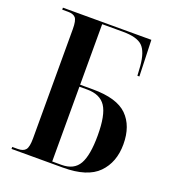

<svg xmlns="http://www.w3.org/2000/svg" viewBox="-131 -813 816 912"><g transform="rotate(20 277.0 -357.0)"><path d="M31 0V-10H59Q87 -10 98.5 -24.5Q110 -39 110 -82V-634Q110 -678 98.5 -691Q87 -704 61 -704H31V-714H478L484 -531H474L471 -579Q465 -650 437 -677Q409 -704 338 -704H233V-398H297Q419 -398 471 -346.5Q523 -295 523 -202Q523 -111 468.5 -55.5Q414 0 291 0ZM280 -10Q343 -10 368.5 -55Q394 -100 394 -200Q394 -303 366 -345.5Q338 -388 272 -388H233V-10Z"/></g></svg>

Font: Noto Serif Display Condensed SemiBold
Style: Regular
Weight: 600
Width: 3
Designer: Monotype Design Team
Foundry: Monotype Imaging Inc.
Version: Version 2.009